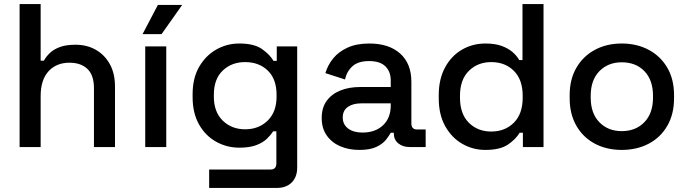

<svg xmlns="http://www.w3.org/2000/svg" viewBox="-20 -720 3372 940"><path d="M76 0V-700H179V-423H195Q205 -442 223.5 -460Q242 -478 272.5 -489.5Q303 -501 350 -501Q406 -501 449.5 -476Q493 -451 518 -405.5Q543 -360 543 -296V0H440V-288Q440 -352 408 -382.5Q376 -413 320 -413Q256 -413 217.5 -371Q179 -329 179 -249V0Z M691 0V-493H794V0ZM678 -553 753 -696H872L771 -553Z M923 -244V-259Q923 -337 954.5 -392Q986 -447 1038 -477Q1090 -507 1152 -507Q1224 -507 1262.5 -480Q1301 -453 1319 -422H1335V-493H1435V101Q1435 146 1408.5 173Q1382 200 1336 200H1004V110H1304Q1333 110 1333 80V-77H1317Q1306 -59 1286 -40Q1266 -21 1233.5 -9Q1201 3 1152 3Q1090 3 1037.5 -26.5Q985 -56 954 -111.5Q923 -167 923 -244ZM1180 -87Q1247 -87 1290.5 -129.5Q1334 -172 1334 -247V-256Q1334 -333 1291 -374.5Q1248 -416 1180 -416Q1114 -416 1070.5 -374.5Q1027 -333 1027 -256V-247Q1027 -172 1070.5 -129.5Q1114 -87 1180 -87Z M1740 14Q1687 14 1645.5 -4Q1604 -22 1579.5 -57Q1555 -92 1555 -142Q1555 -193 1579.5 -226.5Q1604 -260 1646.5 -277Q1689 -294 1743 -294H1893V-326Q1893 -369 1867 -395Q1841 -421 1787 -421Q1734 -421 1706 -396Q1678 -371 1669 -331L1573 -362Q1585 -402 1611.5 -434.5Q1638 -467 1682 -487Q1726 -507 1788 -507Q1884 -507 1939 -458Q1994 -409 1994 -319V-116Q1994 -86 2022 -86H2064V0H1987Q1952 0 1930 -18Q1908 -36 1908 -67V-70H1893Q1885 -55 1869 -35Q1853 -15 1822 -0.5Q1791 14 1740 14ZM1755 -71Q1817 -71 1855 -106.5Q1893 -142 1893 -204V-214H1749Q1708 -214 1683 -196.5Q1658 -179 1658 -145Q1658 -111 1684 -91Q1710 -71 1755 -71Z M2356 14Q2295 14 2243 -16Q2191 -46 2159.5 -102.5Q2128 -159 2128 -239V-254Q2128 -333 2159 -390Q2190 -447 2242 -477Q2294 -507 2356 -507Q2404 -507 2436.5 -495Q2469 -483 2490 -464.5Q2511 -446 2522 -426H2538V-700H2641V0H2540V-70H2524Q2505 -38 2466.5 -12Q2428 14 2356 14ZM2385 -76Q2452 -76 2495.5 -119Q2539 -162 2539 -242V-251Q2539 -330 2496 -373Q2453 -416 2385 -416Q2319 -416 2275.5 -373Q2232 -330 2232 -251V-242Q2232 -162 2275.5 -119Q2319 -76 2385 -76Z M3024 14Q2950 14 2892.5 -16.5Q2835 -47 2802 -104Q2769 -161 2769 -239V-254Q2769 -332 2802 -388.5Q2835 -445 2892.5 -476Q2950 -507 3024 -507Q3098 -507 3156 -476Q3214 -445 3247 -388.5Q3280 -332 3280 -254V-239Q3280 -161 3247 -104Q3214 -47 3156 -16.5Q3098 14 3024 14ZM3024 -78Q3092 -78 3134.5 -121.5Q3177 -165 3177 -242V-251Q3177 -328 3135 -371.5Q3093 -415 3024 -415Q2957 -415 2914.5 -371.5Q2872 -328 2872 -251V-242Q2872 -165 2914.5 -121.5Q2957 -78 3024 -78Z"/></svg>

Font: Space Grotesk Medium
Style: Regular
Weight: 500
Designer: Florian Karsten
Foundry: Florian Karsten
Version: Version 2.000